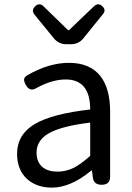

<svg xmlns="http://www.w3.org/2000/svg" viewBox="-20 -844 604 877"><path d="M217 13Q147 13 103 -27Q58 -69 58 -141Q58 -229 138 -277Q217 -324 392 -344Q392 -481 280 -481Q218 -481 147 -442Q116 -423 98 -456Q89 -472 90 -482Q91 -492 106 -501Q204 -557 295 -557Q391 -557 439 -496Q483 -439 483 -334V-167V-37Q483 0 444 0Q408 0 404 -34L400 -65H397Q303 13 217 13ZM243 -60Q281 -60 318 -78Q350 -95 392 -132V-208V-284Q259 -268 201 -234Q147 -202 147 -147Q147 -103 175 -80Q200 -60 243 -60ZM283 -642Q248 -642 226 -669L137 -778Q122 -798 141 -815.5Q160 -833 178 -816L291 -706H295L410 -816Q429 -833 447.5 -815.5Q466 -798 450 -779L402 -720L361 -669Q339 -642 304 -642Z"/></svg>

Font: GenSenRounded JP R
Style: Regular
Weight: 400
Version: Version 1.501;PS 1;hotconv 16.6.51;makeotf.lib2.5.65220